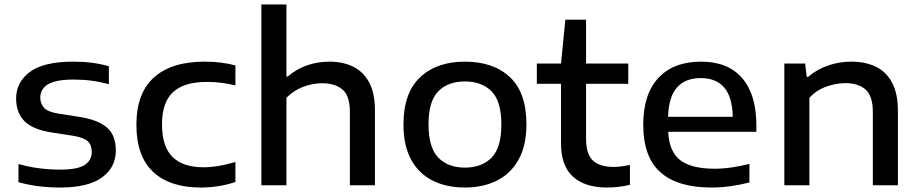

<svg xmlns="http://www.w3.org/2000/svg" viewBox="-20 -828 4108 858"><path d="M249 10Q198 10 151 4Q104 -2 62.5 -14V-95Q109 -82 155.2 -76Q201.5 -70 249 -70Q327 -70 358.5 -91Q390 -112 390 -149Q390 -179.5 372.8 -196.2Q355.5 -213 308 -221L211 -236Q124.5 -249.5 88.2 -287.8Q52 -326 52 -387.5Q52 -460 113 -506.2Q174 -552.5 309.5 -552.5Q395 -552.5 466.5 -532V-451.5Q391.5 -472.5 310 -472.5Q251.5 -472.5 218.8 -461.8Q186 -451 173 -432.8Q160 -414.5 160 -392Q160 -366 176 -347.2Q192 -328.5 239.5 -320.5L336 -305.5Q418 -292.5 457.8 -258.2Q497.5 -224 497.5 -155.5Q497.5 -79.5 435.5 -34.8Q373.5 10 249 10Z M877.5 10Q738.5 10 664 -60.2Q589.5 -130.5 589.5 -271Q589.5 -411 667.8 -481.8Q746 -552.5 895 -552.5Q971 -552.5 1032 -535.5V-446.5Q1000 -454 969.5 -458Q939 -462 904.5 -462Q803 -462 753.5 -416.5Q704 -371 704 -272.5Q704 -172.5 751.2 -126.5Q798.5 -80.5 889 -80.5Q921 -80.5 954.5 -86Q988 -91.5 1032 -104V-15Q998 -3 958.8 3.5Q919.5 10 877.5 10Z M1148 0V-808H1260V-486H1266Q1303.5 -519 1351.5 -535.8Q1399.5 -552.5 1452.5 -552.5Q1512 -552.5 1557.8 -530.2Q1603.5 -508 1629.5 -460Q1655.5 -412 1655.5 -334.5V0H1543.5V-328.5Q1543.5 -400.5 1510.2 -428.2Q1477 -456 1420.5 -456Q1377.5 -456 1334.8 -440Q1292 -424 1260 -391V0Z M2057.5 10Q1975 10 1913.2 -21Q1851.5 -52 1817.2 -114.5Q1783 -177 1783 -272Q1783 -412.5 1857.2 -482.5Q1931.5 -552.5 2057.5 -552.5Q2185 -552.5 2258.8 -483.2Q2332.5 -414 2332.5 -272Q2332.5 -178.5 2298 -115.8Q2263.5 -53 2201.5 -21.5Q2139.5 10 2057.5 10ZM2057.5 -79Q2133 -79 2176.8 -123.5Q2220.5 -168 2220.5 -271.5Q2220.5 -375.5 2176.8 -419.8Q2133 -464 2057.5 -464Q1982 -464 1938.5 -420Q1895 -376 1895 -272.5Q1895 -168.5 1938.5 -123.8Q1982 -79 2057.5 -79Z M2693 10Q2594 10 2540.5 -38.5Q2487 -87 2487 -187V-453.5H2379V-544H2487L2506.5 -740H2599V-544H2787.5V-453.5H2599V-208Q2599 -138.5 2630 -110.2Q2661 -82 2721.5 -82Q2752 -82 2795 -91V-2Q2743.5 10 2693 10Z M3158.5 10Q3008 10 2931.2 -58.2Q2854.5 -126.5 2854.5 -271Q2854.5 -407 2922.2 -479.8Q2990 -552.5 3113 -552.5Q3233 -552.5 3296.5 -479Q3360 -405.5 3360 -268V-239H2966Q2970 -151 3019.5 -112.5Q3069 -74 3174 -74Q3210 -74 3249.5 -79.8Q3289 -85.5 3329 -95.5V-12.5Q3283 -1 3241 4.5Q3199 10 3158.5 10ZM3111.5 -479Q3042.5 -479 3005.2 -437.2Q2968 -395.5 2965.5 -306H3254.5Q3252.5 -395 3216.2 -437Q3180 -479 3111.5 -479Z M3485 0V-544H3578L3585 -484.5H3591.5Q3629.5 -517.5 3679.8 -535Q3730 -552.5 3784.5 -552.5Q3846.5 -552.5 3893.2 -530.2Q3940 -508 3966.2 -459.2Q3992.5 -410.5 3992.5 -332V0H3880.5V-327.5Q3880.5 -399 3848 -427.8Q3815.5 -456.5 3757.5 -456.5Q3717 -456.5 3673.5 -441.2Q3630 -426 3597 -391.5V0Z"/></svg>

Font: Encode Sans Exp Md
Style: Regular
Weight: 500
Width: 7
Designer: Multiple Designers
Foundry: Impallari Type
Version: Version 3.002; ttfautohint (v1.8.3) -l 8 -r 50 -G 200 -x 14 